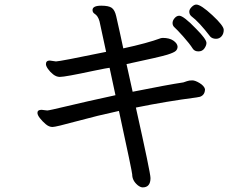

<svg xmlns="http://www.w3.org/2000/svg" viewBox="-20 -751 1040 841"><path d="M824.2 -538.1Q811 -559.1 783 -590.6Q754.9 -622.1 745.4 -630.1Q735.8 -638.2 735.8 -649.9Q735.8 -661.1 744.9 -671.6Q753.9 -682.1 765.1 -682.1Q784.2 -682.1 839.8 -624Q884.3 -579.1 884.3 -563Q884.3 -551.8 875.2 -538.8Q866.2 -525.9 849.1 -525.9Q832 -525.9 824.2 -538.1ZM605 69.8Q595.2 69.8 583 60.1Q559.1 40 559.1 13.2Q559.1 2.9 501 -265.1Q408.2 -245.1 316.2 -220Q224.1 -194.8 210 -194.8Q194.8 -194.8 180.4 -207Q166 -219.2 155 -233.2Q144 -247.1 144 -256.8Q144 -270 162.1 -270L187 -267.1Q194.8 -267.1 273.9 -286.1Q353 -305.2 485.8 -334L460 -454.1Q454.1 -454.1 390.1 -440.9Q265.1 -414.1 242.2 -414.1Q227.1 -414.1 213.1 -425Q199.2 -436 190.2 -449Q181.2 -461.9 181.2 -470.2Q181.2 -485.8 198.2 -485.8L225.1 -481.9Q241.2 -481.9 444.8 -523.9L416 -657.2Q409.2 -682.1 394 -690.9Q385.3 -696.8 385.3 -707Q385.3 -726.1 423.8 -726.1Q456.1 -726.1 469.5 -716.6Q482.9 -707 489 -679.9Q495.1 -652.8 504.6 -610.4Q514.2 -567.9 520 -539.1Q626 -562 685.1 -584L692.9 -585Q722.2 -585 739.5 -573Q756.8 -561 757.8 -546.9Q757.8 -536.1 750.5 -528.6Q743.2 -521 713.1 -511.5Q683.1 -502 534.2 -470.2L561 -349.1Q714.8 -379.9 783.2 -390.1Q790 -392.1 799.1 -395.5Q808.1 -398.9 822.3 -398.9Q835 -398.9 854.5 -387Q874 -375 877.9 -360.8Q877.9 -335 856 -327.1L840.8 -324.2Q709 -307.1 575.2 -279.8Q639.2 6.8 639.2 28.8Q639.2 69.8 605 69.8ZM926.3 -581.1Q910.2 -581.1 900.9 -590.8Q852.1 -654.8 817.9 -680.2Q809.1 -688 809.1 -700.2Q809.1 -710 819.6 -720.5Q830.1 -731 839.8 -731Q859.9 -731 909.9 -684.6Q960 -638.2 960 -620.1Q960 -603 950.4 -592Q940.9 -581.1 926.3 -581.1Z"/></svg>

Font: LXGW WenKai GB Screen
Style: Regular
Weight: 400
Designer: LXGW / Fontworks Inc.
Foundry: LXGW / Fontworks Inc.
Version: Version 1.321;February 19, 2024;FontCreator 14.0.0.2901 64-b